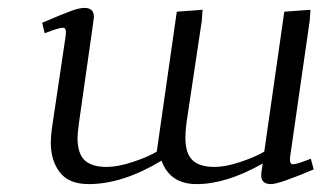

<svg xmlns="http://www.w3.org/2000/svg" viewBox="-20 -464 835 491"><path d="M87.9 -405.8Q142.6 -429.2 163.1 -436.5Q183.6 -443.8 195.8 -443.8Q220.2 -443.8 220.2 -420.9Q220.2 -419.4 219.7 -416.7Q219.2 -414.1 218.8 -409.4Q218.3 -404.8 217.8 -401.9L182.1 -150.9Q178.2 -120.6 178.2 -111.8Q178.2 -71.8 196.3 -54.4Q214.4 -37.1 252.9 -37.1Q281.2 -37.1 319.6 -49.8Q357.9 -62.5 380.9 -76.2L432.1 -434.1L498 -439L496.1 -411.1L457 -150.9Q454.1 -128.4 454.1 -111.8Q454.1 -71.8 472.2 -54.4Q490.2 -37.1 528.8 -37.1Q556.6 -37.1 594.7 -49.8Q632.8 -62.5 655.8 -76.2L707 -434.1L773.9 -439L772 -411.1L722.2 -64.9Q719.2 -43.9 729 -43.9Q739.3 -43.9 774.9 -58.1L782.2 -30.8Q693.8 6.8 672.9 6.8Q647.9 6.8 647.9 -16.1Q647.9 -19.5 649.9 -33.2L651.9 -45.9Q559.1 6.8 482.9 6.8Q414.6 6.8 393.1 -53.2Q293.9 6.8 207 6.8Q156.2 6.8 133.1 -23.2Q109.9 -53.2 109.9 -99.1Q109.9 -114.7 112.8 -136.2L147.9 -372.1Q150.9 -393.1 141.1 -393.1Q129.9 -393.1 94.2 -378.9Z"/></svg>

Font: Dehuti Alt
Style: Italic
Weight: 400
Version: Version 1.2